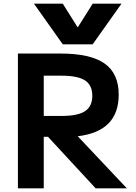

<svg xmlns="http://www.w3.org/2000/svg" viewBox="-20 -1020 737 1040"><path d="M77 -730H307Q470 -730 546.5 -676Q623 -622 623 -507Q623 -308 401 -282L667 0H498L240 -279H217V0H77ZM314 -392Q402 -392 441 -418Q480 -444 480 -501Q480 -558 441 -584Q402 -610 314 -610H217V-392ZM320 -1000 400 -873H402L482 -1000H638L482 -780H320L164 -1000Z"/></svg>

Font: Enso
Style: Bold
Weight: 700
Designer: Coji Morishita
Foundry: UNDERFOREST DESIGN
Version: Version 1.000